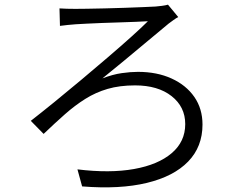

<svg xmlns="http://www.w3.org/2000/svg" viewBox="-20 -761 1040 823"><path d="M235 -725Q249 -724 266.5 -723.5Q284 -723 303 -723Q319 -723 352.5 -723.5Q386 -724 428.5 -725Q471 -726 514 -727.5Q557 -729 592.5 -730.5Q628 -732 647 -733Q659 -734 674.5 -736Q690 -738 700 -741L744 -688Q736 -684 723.5 -675Q711 -666 703 -660Q664 -628 613.5 -585.5Q563 -543 512 -501Q461 -459 419 -425Q463 -442 501.5 -447.5Q540 -453 571 -453Q653 -453 715.5 -424.5Q778 -396 813 -345.5Q848 -295 848 -227Q848 -132 786.5 -68.5Q725 -5 609.5 23Q494 51 332 38L312 -35Q451 -18 554.5 -36.5Q658 -55 716 -104.5Q774 -154 774 -229Q774 -303 715.5 -349Q657 -395 559 -395Q493 -395 441.5 -380Q390 -365 345.5 -337Q301 -309 258 -271Q215 -233 167 -187L112 -243Q157 -278 213 -323.5Q269 -369 328 -418.5Q387 -468 442.5 -515.5Q498 -563 543 -603.5Q588 -644 614 -670Q595 -669 563 -667.5Q531 -666 492.5 -665Q454 -664 417 -662.5Q380 -661 350 -659.5Q320 -658 305 -657Q289 -656 270.5 -654Q252 -652 237 -650Z"/></svg>

Font: Source Han Sans SC Normal
Style: Regular
Weight: 350
Designer: Ryoko NISHIZUKA 西塚涼子 (kana, bopomofo & ideographs); Paul D. Hunt (Latin, Greek & Cyrillic); Sandoll Communications 산돌커뮤니
Foundry: Adobe
Version: Version 2.004;hotconv 1.0.118;makeotfexe 2.5.65603